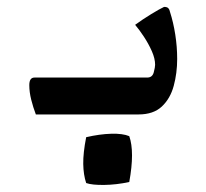

<svg xmlns="http://www.w3.org/2000/svg" viewBox="-20 -332 599 557"><path d="M80 -107Q133 -107 194 -107Q255 -107 311.5 -107Q368 -107 407 -107Q422 -107 426 -122Q430 -137 430 -144Q430 -162 420.5 -183.5Q411 -205 397.5 -225.5Q384 -246 372 -260Q394 -276 418.5 -291Q443 -306 456 -312Q465 -312 468.5 -308Q472 -304 473 -298Q483 -267 488.5 -231.5Q494 -196 494 -161Q494 -120 484 -83Q474 -46 449.5 -23Q425 0 382 0Q344 0 300 0Q256 0 213 0Q170 0 136 0Q102 0 84 0Q76 -21 70.5 -43Q65 -65 65 -85Q65 -107 80 -107ZM230 199Q222 175 221.5 143.5Q221 112 230 66Q269 57 302.5 56Q336 55 355 63Q371 108 355 196Q318 204 282.5 204.5Q247 205 230 199Z"/></svg>

Font: Ruwudu Medium
Style: Regular
Weight: 500
Designer: Becca Hirsbrunner Spalinger
Foundry: SIL International
Version: Version 3.000